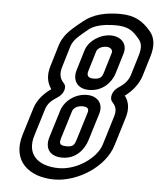

<svg xmlns="http://www.w3.org/2000/svg" viewBox="-52 -744 688 820"><g transform="rotate(5 291.5 -333.5)"><path d="M226 -19C136 -19 85 -67 110 -148L146 -265C153 -288 168 -303 195 -320C218 -334 232 -365 216 -382C198 -401 194 -422 203 -451L230 -541C233 -550 238 -560 246 -570C251 -577 269 -594 300 -619C320 -636 357 -648 415 -648C467 -648 489 -633 517 -599C532 -582 534 -561 525 -530L499 -444C492 -420 477 -402 449 -384C422 -366 417 -335 428 -322C448 -301 450 -285 442 -258L405 -137C387 -77 304 -19 226 -19ZM211 31C309 31 426 -41 455 -137L492 -258C504 -296 499 -328 480 -352C512 -375 538 -408 549 -444L575 -530C588 -573 585 -610 561 -637C530 -673 496 -698 430 -698C368 -698 316 -686 275 -653C244 -628 221 -609 206 -590C194 -574 185 -558 180 -541L153 -451C141 -413 145 -380 165 -352C136 -332 108 -303 96 -265L60 -148C24 -31 105 31 211 31ZM399 -603C352 -603 305 -571 292 -530L266 -444C252 -399 275 -363 325 -363C385 -363 421 -405 433 -444L459 -530C473 -575 439 -603 399 -603ZM384 -553C404 -553 412 -539 409 -530L383 -444C377 -423 370 -413 340 -413C316 -413 310 -425 316 -444L342 -530C344 -537 357 -553 384 -553ZM319 -341C268 -341 224 -306 211 -265L175 -148C160 -100 182 -65 237 -65C299 -65 331 -113 342 -148L378 -265C392 -311 363 -341 319 -341ZM304 -291C328 -291 333 -281 328 -265L292 -148C285 -125 280 -115 252 -115C221 -115 218 -124 225 -148L261 -265C264 -276 277 -291 304 -291Z"/></g></svg>

Font: DIN Rundschrift
Style: BreitKontKu
Weight: 400
Width: 7
Version: Version 1.027